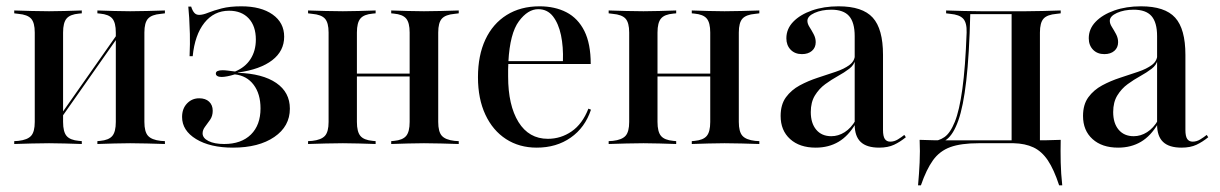

<svg xmlns="http://www.w3.org/2000/svg" viewBox="-20 -447 3788 596"><path d="M383.9 -2.4Q358.1 -2.4 334.3 -1.6Q310.5 -0.8 282.3 0V-8.9L291.1 -9.7Q317.7 -12.1 328.6 -25Q339.5 -37.9 339.5 -68.5V-207.3H428.2V-68.5Q428.2 -37.9 439.5 -25.4Q450.8 -12.9 479 -9.7L491.9 -8.9V0Q462.1 -0.8 436.7 -1.6Q411.3 -2.4 383.9 -2.4ZM132.3 -2.4Q104 -2.4 79 -1.6Q54 -0.8 24.2 0V-8.9L37.1 -9.7Q65.3 -12.9 76.6 -25.4Q87.9 -37.9 87.9 -68.5V-346Q87.9 -376.6 76.6 -389.1Q65.3 -401.6 37.1 -404L24.2 -405.6V-414.5Q54 -413.7 79 -412.9Q104 -412.1 132.3 -412.1Q158.1 -412.1 181.5 -412.9Q204.8 -413.7 233.9 -414.5V-405.6L225 -404.8Q197.6 -402.4 186.7 -389.5Q175.8 -376.6 175.8 -346V-68.5Q175.8 -37.9 186.7 -25Q197.6 -12.1 225 -9.7L233.9 -8.9V0Q204.8 -0.8 181.5 -1.6Q158.1 -2.4 132.3 -2.4ZM339.5 -207.3V-346Q339.5 -376.6 328.6 -389.5Q317.7 -402.4 290.3 -404.8L282.3 -405.6V-414.5Q310.5 -413.7 334.3 -412.9Q358.1 -412.1 383.9 -412.1Q411.3 -412.1 436.7 -412.9Q462.1 -413.7 491.9 -414.5V-405.6L479 -404Q450.8 -401.6 439.5 -389.1Q428.2 -376.6 428.2 -346V-207.3ZM134.7 -30.6 133.1 -40.3 374.2 -383.9 375.8 -374.2Z M703.2 11.3Q632.3 11.3 588.7 -15.3Q545.2 -41.9 545.2 -83.9Q545.2 -109.7 560.5 -125.8Q575.8 -141.9 598.4 -141.9Q617.7 -141.9 629 -131.5Q640.3 -121 640.3 -103.2Q640.3 -87.1 632.3 -75.4Q624.2 -63.7 616.5 -53.6Q608.9 -43.5 608.9 -33.1Q608.9 -18.5 627 -9.3Q645.2 0 675.8 0Q729 0 758.9 -29.4Q788.7 -58.9 788.7 -110.5Q788.7 -155.6 767.3 -183.9Q746 -212.1 708.9 -216.1Q696 -212.1 685.5 -210.1Q675 -208.1 667.7 -208.1Q659.7 -208.1 654.8 -210.9Q650 -213.7 650 -218.5Q650 -224.2 655.6 -226.6Q661.3 -229 671 -229Q678.2 -229 687.1 -227.8Q696 -226.6 709.7 -225Q741.1 -237.9 757.7 -263.7Q774.2 -289.5 774.2 -324.2Q774.2 -366.1 752 -389.9Q729.8 -413.7 691.1 -413.7Q644.4 -413.7 614.5 -376.2Q584.7 -338.7 578.2 -272.6H568.5Q570.2 -312.9 569.4 -341.9Q568.5 -371 567.3 -391.5Q566.1 -412.1 564.5 -426.6H573.4Q577.4 -413.7 583.1 -407.3Q588.7 -400.8 598.4 -400.8Q609.7 -400.8 626.6 -407.7Q643.5 -414.5 668.5 -421Q693.5 -427.4 729 -427.4Q790.3 -427.4 826.2 -402Q862.1 -376.6 862.1 -333.1Q862.1 -288.7 825 -260.1Q787.9 -231.5 718.5 -221.8V-221Q795.2 -218.5 837.5 -189.5Q879.8 -160.5 879.8 -109.7Q879.8 -54.8 831.5 -21.8Q783.1 11.3 703.2 11.3Z M1296 -2.4Q1270.2 -2.4 1246.4 -1.6Q1222.6 -0.8 1194.4 0V-8.9L1203.2 -9.7Q1229.8 -12.1 1240.7 -25Q1251.6 -37.9 1251.6 -68.5V-207.3H1340.3V-68.5Q1340.3 -37.9 1351.6 -25.4Q1362.9 -12.9 1391.1 -9.7L1404 -8.9V0Q1374.2 -0.8 1348.8 -1.6Q1323.4 -2.4 1296 -2.4ZM1044.4 -2.4Q1016.1 -2.4 991.1 -1.6Q966.1 -0.8 936.3 0V-8.9L949.2 -9.7Q977.4 -12.9 988.7 -25.4Q1000 -37.9 1000 -68.5V-346Q1000 -376.6 988.7 -389.1Q977.4 -401.6 949.2 -404L936.3 -405.6V-414.5Q966.1 -413.7 991.1 -412.9Q1016.1 -412.1 1044.4 -412.1Q1070.2 -412.1 1093.5 -412.9Q1116.9 -413.7 1146 -414.5V-405.6L1137.1 -404.8Q1109.7 -402.4 1098.8 -389.5Q1087.9 -376.6 1087.9 -346V-68.5Q1087.9 -37.9 1098.8 -25Q1109.7 -12.1 1137.1 -9.7L1146 -8.9V0Q1116.9 -0.8 1093.5 -1.6Q1070.2 -2.4 1044.4 -2.4ZM1251.6 -207.3V-346Q1251.6 -376.6 1240.7 -389.5Q1229.8 -402.4 1202.4 -404.8L1194.4 -405.6V-414.5Q1222.6 -413.7 1246.4 -412.9Q1270.2 -412.1 1296 -412.1Q1323.4 -412.1 1348.8 -412.9Q1374.2 -413.7 1404 -414.5V-405.6L1391.1 -404Q1362.9 -401.6 1351.6 -389.1Q1340.3 -376.6 1340.3 -346V-207.3ZM1055.6 -209.7V-218.5H1286.3V-209.7Z M1646 11.3Q1591.9 11.3 1550.8 -15.3Q1509.7 -41.9 1486.7 -91.1Q1463.7 -140.3 1463.7 -207.3Q1463.7 -275 1486.7 -324.2Q1509.7 -373.4 1552.8 -400.4Q1596 -427.4 1654.8 -427.4Q1702.4 -427.4 1738.3 -408.9Q1774.2 -390.3 1794 -350.8Q1813.7 -311.3 1813.7 -248.4H1524.2L1523.4 -257.3H1727.4Q1729 -301.6 1721.4 -337.9Q1713.7 -374.2 1696.4 -396.4Q1679 -418.5 1650.8 -418.5Q1618.5 -418.5 1590.7 -381Q1562.9 -343.5 1558.1 -255.6V-254Q1557.3 -242.7 1557.3 -231.5Q1557.3 -220.2 1557.3 -209.7Q1557.3 -120.2 1589.5 -68.1Q1621.8 -16.1 1680.6 -16.1Q1721 -16.1 1754.4 -39.1Q1787.9 -62.1 1806.5 -109.7L1814.5 -106.5Q1796 -50.8 1751.6 -19.8Q1707.3 11.3 1646 11.3Z M2229 -2.4Q2203.2 -2.4 2179.4 -1.6Q2155.6 -0.8 2127.4 0V-8.9L2136.3 -9.7Q2162.9 -12.1 2173.8 -25Q2184.7 -37.9 2184.7 -68.5V-207.3H2273.4V-68.5Q2273.4 -37.9 2284.7 -25.4Q2296 -12.9 2324.2 -9.7L2337.1 -8.9V0Q2307.3 -0.8 2281.9 -1.6Q2256.5 -2.4 2229 -2.4ZM1977.4 -2.4Q1949.2 -2.4 1924.2 -1.6Q1899.2 -0.8 1869.4 0V-8.9L1882.3 -9.7Q1910.5 -12.9 1921.8 -25.4Q1933.1 -37.9 1933.1 -68.5V-346Q1933.1 -376.6 1921.8 -389.1Q1910.5 -401.6 1882.3 -404L1869.4 -405.6V-414.5Q1899.2 -413.7 1924.2 -412.9Q1949.2 -412.1 1977.4 -412.1Q2003.2 -412.1 2026.6 -412.9Q2050 -413.7 2079 -414.5V-405.6L2070.2 -404.8Q2042.7 -402.4 2031.9 -389.5Q2021 -376.6 2021 -346V-68.5Q2021 -37.9 2031.9 -25Q2042.7 -12.1 2070.2 -9.7L2079 -8.9V0Q2050 -0.8 2026.6 -1.6Q2003.2 -2.4 1977.4 -2.4ZM2184.7 -207.3V-346Q2184.7 -376.6 2173.8 -389.5Q2162.9 -402.4 2135.5 -404.8L2127.4 -405.6V-414.5Q2155.6 -413.7 2179.4 -412.9Q2203.2 -412.1 2229 -412.1Q2256.5 -412.1 2281.9 -412.9Q2307.3 -413.7 2337.1 -414.5V-405.6L2324.2 -404Q2296 -401.6 2284.7 -389.1Q2273.4 -376.6 2273.4 -346V-207.3ZM1988.7 -209.7V-218.5H2219.4V-209.7Z M2633.1 -207.3V-334.7Q2633.1 -377.4 2615.7 -397.2Q2598.4 -416.9 2560.5 -416.9Q2530.6 -416.9 2508.5 -406.9Q2486.3 -396.8 2486.3 -382.3Q2486.3 -373.4 2492.7 -363.3Q2499.2 -353.2 2505.6 -341.1Q2512.1 -329 2512.1 -316.1Q2512.1 -299.2 2500.4 -289.1Q2488.7 -279 2469.4 -279Q2447.6 -279 2434.3 -292.7Q2421 -306.5 2421 -328.2Q2421 -357.3 2442.3 -379.4Q2463.7 -401.6 2500.4 -414.5Q2537.1 -427.4 2583.1 -427.4Q2657.3 -427.4 2689.1 -392.3Q2721 -357.3 2721 -276.6V-207.3ZM2512.1 11.3Q2462.1 11.3 2432.7 -15.3Q2403.2 -41.9 2403.2 -87.1Q2403.2 -122.6 2419.8 -145.2Q2436.3 -167.7 2462.5 -181.9Q2488.7 -196 2518.1 -205.6Q2547.6 -215.3 2574.2 -224.2Q2600.8 -233.1 2617.3 -245.6Q2633.9 -258.1 2633.9 -278.2L2634.7 -261.3Q2631.5 -245.2 2616.1 -233.5Q2600.8 -221.8 2581 -210.9Q2561.3 -200 2541.9 -185.9Q2522.6 -171.8 2509.7 -150.8Q2496.8 -129.8 2496.8 -99.2Q2496.8 -64.5 2513.7 -44.4Q2530.6 -24.2 2560.5 -24.2Q2582.3 -24.2 2602 -36.7Q2621.8 -49.2 2636.3 -74.2V-63.7Q2613.7 -25 2583.1 -6.9Q2552.4 11.3 2512.1 11.3ZM2721 -43.5Q2721 -24.2 2726.6 -15.7Q2732.3 -7.3 2743.5 -7.3Q2755.6 -7.3 2766.9 -14.1Q2778.2 -21 2787.1 -28.2L2791.9 -21Q2774.2 -6.5 2755.2 2.4Q2736.3 11.3 2708.9 11.3Q2670.2 11.3 2651.6 -6.5Q2633.1 -24.2 2633.1 -60.5V-207.3H2721Z M3017.7 -2.4Q2962.9 -2.4 2929.8 9.7Q2896.8 21.8 2876.2 50.4Q2855.6 79 2838.7 128.2H2829.8Q2833.1 91.9 2834.7 56.9Q2836.3 21.8 2834.7 -12.9Q2854.8 -12.1 2876.6 -11.7Q2898.4 -11.3 2918.5 -11.3H3017.7H3136.3V-2.4ZM2871 1.6 2872.6 -8.9Q2893.5 -8.9 2911.7 -21.4Q2929.8 -33.9 2944 -69Q2958.1 -104 2967.3 -170.6Q2976.6 -237.1 2980.6 -346Q2981.5 -376.6 2969.8 -389.1Q2958.1 -401.6 2929.8 -404L2916.9 -405.6V-414.5Q2946.8 -413.7 2972.2 -412.9Q2997.6 -412.1 3025 -412.1H3026.6H3164.5Q3191.9 -412.1 3217.3 -412.9Q3242.7 -413.7 3272.6 -414.5V-405.6L3259.7 -404Q3230.6 -401.6 3219.4 -389.1Q3208.1 -376.6 3208.1 -346V-207.3H3120.2V-405.6L3123.4 -403.2H2987.9L2991.9 -404.8Q2988.7 -275.8 2979.4 -196Q2970.2 -116.1 2954.8 -73Q2939.5 -29.8 2918.5 -14.1Q2897.6 1.6 2871 1.6ZM3120.2 -2.4V-207.3H3208.1V-2.4ZM3120.2 -2.4 3121 -10.5 3191.1 -11.3H3126.6H3187.9Q3208.9 -11.3 3230.2 -11.7Q3251.6 -12.1 3272.6 -12.9Q3271.8 21.8 3272.6 56.9Q3273.4 91.9 3277.4 128.2H3267.7Q3251.6 79 3232.7 50.8Q3213.7 22.6 3187.9 10.5Q3162.1 -1.6 3126.6 -2.4Z M3571.8 -207.3V-334.7Q3571.8 -377.4 3554.4 -397.2Q3537.1 -416.9 3499.2 -416.9Q3469.4 -416.9 3447.2 -406.9Q3425 -396.8 3425 -382.3Q3425 -373.4 3431.5 -363.3Q3437.9 -353.2 3444.4 -341.1Q3450.8 -329 3450.8 -316.1Q3450.8 -299.2 3439.1 -289.1Q3427.4 -279 3408.1 -279Q3386.3 -279 3373 -292.7Q3359.7 -306.5 3359.7 -328.2Q3359.7 -357.3 3381 -379.4Q3402.4 -401.6 3439.1 -414.5Q3475.8 -427.4 3521.8 -427.4Q3596 -427.4 3627.8 -392.3Q3659.7 -357.3 3659.7 -276.6V-207.3ZM3450.8 11.3Q3400.8 11.3 3371.4 -15.3Q3341.9 -41.9 3341.9 -87.1Q3341.9 -122.6 3358.5 -145.2Q3375 -167.7 3401.2 -181.9Q3427.4 -196 3456.9 -205.6Q3486.3 -215.3 3512.9 -224.2Q3539.5 -233.1 3556 -245.6Q3572.6 -258.1 3572.6 -278.2L3573.4 -261.3Q3570.2 -245.2 3554.8 -233.5Q3539.5 -221.8 3519.8 -210.9Q3500 -200 3480.6 -185.9Q3461.3 -171.8 3448.4 -150.8Q3435.5 -129.8 3435.5 -99.2Q3435.5 -64.5 3452.4 -44.4Q3469.4 -24.2 3499.2 -24.2Q3521 -24.2 3540.7 -36.7Q3560.5 -49.2 3575 -74.2V-63.7Q3552.4 -25 3521.8 -6.9Q3491.1 11.3 3450.8 11.3ZM3659.7 -43.5Q3659.7 -24.2 3665.3 -15.7Q3671 -7.3 3682.3 -7.3Q3694.4 -7.3 3705.6 -14.1Q3716.9 -21 3725.8 -28.2L3730.6 -21Q3712.9 -6.5 3694 2.4Q3675 11.3 3647.6 11.3Q3608.9 11.3 3590.3 -6.5Q3571.8 -24.2 3571.8 -60.5V-207.3H3659.7Z"/></svg>

Font: Playfair 144pt SemiCondensed Medium
Style: Regular
Weight: 500
Width: 4
Designer: Claus Eggers Sørensen
Foundry: Claus Eggers Sørensen
Version: Version 2.203